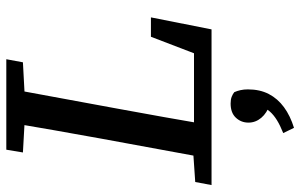

<svg xmlns="http://www.w3.org/2000/svg" viewBox="-196 -512 975 624"><g transform="rotate(-90 292.0 -199.5)"><path d="M3 0 13 -53 130 -61H143L138 0ZM88 0 154 -359Q168 -436 181.5 -513Q195 -590 208 -667H318L252 -309Q238 -232 224 -154.5Q210 -77 197 0ZM109 -613 118 -667H412L402 -613L271 -606H235ZM155 0 160 -57H486L413 -9L485 -197H548L509 0ZM314 118Q314 157 299 186Q284 215 256 235.5Q228 256 189 268L172 233Q197 223 214 212.5Q231 202 242 189.5Q253 177 262 161L266 190Q237 180 221.5 161.5Q206 143 206 120Q206 96 222 79Q238 62 268 62Q281 62 290 65.5Q299 69 305 74Q309 83 311.5 94Q314 105 314 118Z"/></g></svg>

Font: Source Serif 4 Medium
Style: Italic
Weight: 500
Italic angle: -12°
Designer: Frank Grießhammer
Foundry: Adobe Systems Incorporated
Version: Version 4.004;hotconv 1.0.116;makeotfexe 2.5.65601